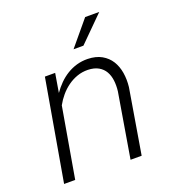

<svg xmlns="http://www.w3.org/2000/svg" viewBox="-134 -840 855 944"><g transform="rotate(-20 293.5 -368.0)"><path d="M185.5 -528.3 168.9 -429.2Q185.5 -453.1 205.8 -473.4Q226.1 -493.7 250 -508.3Q273.9 -522.9 301 -530.8Q328.1 -538.6 358.4 -538.1Q401.4 -537.1 431.2 -520.3Q460.9 -503.4 478 -476.1Q495.1 -448.7 501 -413.1Q506.8 -377.4 502.4 -338.4L445.8 0H387.7L444.3 -337.9Q447.8 -367.2 444.6 -393.8Q441.4 -420.4 429.7 -440.9Q418 -461.4 396.2 -473.9Q374.5 -486.3 341.3 -487.3Q311 -487.8 284.4 -478.3Q257.8 -468.8 235.1 -452.4Q212.4 -436 193.8 -414.1Q175.3 -392.1 161.6 -367.2L98.1 0H40L131.8 -528.3ZM418 -735.8H491.7L361.8 -606.4H310.1Z"/></g></svg>

Font: Roboto Mono Light
Style: Italic
Weight: 300
Designer: Google
Version: Version 2.000985; 2015; ttfautohint (v1.3)